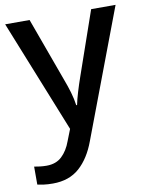

<svg xmlns="http://www.w3.org/2000/svg" viewBox="-87 -602 704 906"><g transform="rotate(-10 265.0 -149.5)"><path d="M1 -539H118L229 -234Q242 -200 251.5 -167.5Q261 -135 265 -105H269Q274 -130 284.5 -165Q295 -200 307 -234L413 -539H530L299 73Q270 152 220.5 196Q171 240 93 240Q68 240 50 237.5Q32 235 19 232V146Q30 148 45.5 150Q61 152 78 152Q124 152 152 125Q180 98 195 56L217 0Z"/></g></svg>

Font: Noto Sans Kawi Medium
Style: Regular
Weight: 500
Designer: Fadhl Haqq
Version: Version 1.000